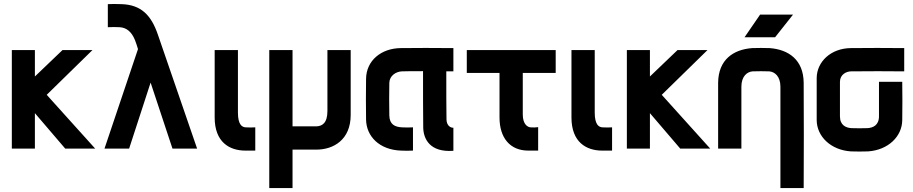

<svg xmlns="http://www.w3.org/2000/svg" viewBox="-20 -754 4630 974"><path d="M40 -500V0H157V-180L311 0H463L217 -273L449 -500H297L157 -366V-500Z M781 -578C747 -678 695 -730 596 -733C570 -734 545 -734 527 -733V-616C547 -617 568 -617 587 -616C620 -614 647 -595 665 -550C669 -540 677 -516 680 -505L510 0H635L744 -335L855 0H980Z M1225 10H1275V-108C1259 -107 1245 -107 1226 -108C1208 -109 1187 -121 1187 -183V-500H1069V-158C1069 -33 1144 10 1225 10Z M1346 -500V200H1464V5H1585C1672 5 1759 -45 1759 -171V-500H1641V-191C1641 -128 1613 -114 1585 -113H1464V-500Z M2280 -392V-510C2176 -511 2098 -511 2013 -510C1914 -509 1838 -447 1837 -354C1836 -288 1836 -214 1837 -148C1838 -62 1905 6 2014 10C2041 11 2048 11 2075 10V-108C2052 -107 2041 -107 2019 -108C1984 -110 1956 -122 1955 -168C1954 -200 1954 -303 1955 -334C1956 -370 1989 -391 2019 -392C2049 -393 2073 -393 2126 -393C2126 -296 2126 -175 2127 -107C2128 -50 2160 20 2280 11V-106C2265 -105 2245 -118 2245 -149C2244 -193 2244 -303 2244 -392Z M2660 10H2710V-109C2694 -107 2690 -107 2671 -108C2657 -109 2632 -123 2632 -173V-384H2799V-500H2348V-384H2514V-158C2514 -54 2568 10 2660 10Z M3035 10H3085V-108C3069 -107 3055 -107 3036 -108C3018 -109 2997 -121 2997 -183V-500H2879V-158C2879 -33 2954 10 3035 10Z M3160 -500V0H3277V-180L3431 0H3583L3337 -273L3569 -500H3417L3277 -366V-500Z M3939 200H4057C4058 117 4058 -251 4057 -334C4056 -451 3980 -503 3884 -510C3870 -511 3811 -511 3796 -510C3700 -503 3624 -451 3623 -334V0H3741V-314C3741 -367 3770 -390 3798 -392C3813 -393 3868 -393 3882 -392C3910 -390 3939 -367 3939 -314ZM3757 -565H3912L4003 -680H3836Z M4567 -392V-510C4468 -511 4391 -511 4296 -510C4195 -509 4124 -441 4123 -359V-144C4124 -62 4194 7 4296 14C4314 15 4366 15 4384 14C4486 7 4556 -62 4557 -144C4558 -224 4558 -259 4557 -339H4439V-164C4439 -118 4408 -106 4382 -104C4364 -103 4316 -103 4298 -104C4272 -106 4241 -118 4241 -164V-339C4241 -375 4272 -392 4298 -392C4397 -393 4470 -393 4567 -392Z"/></svg>

Font: Fervojo
Style: Bold
Weight: 700
Designer: kohakuno
Version: ver.1.0